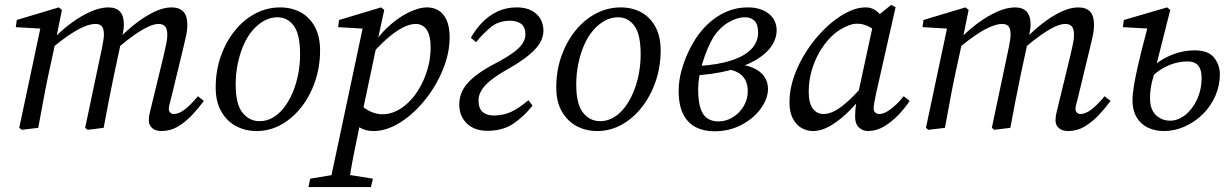

<svg xmlns="http://www.w3.org/2000/svg" viewBox="-20 -518 4986 778"><path d="M68 8 58 0 146 -415 164 -401 44 -408 48 -437 218 -488 231 -478 206 -355V-353L175 -210Q164 -158 154.5 -105.5Q145 -53 135 0ZM335 8 325 0 394 -327Q396 -340 398.5 -353Q401 -366 401 -378Q401 -402 392.5 -411.5Q384 -421 367 -421Q348 -421 322 -410.5Q296 -400 263 -378Q230 -356 190 -323V-360H195Q229 -395 268 -424Q307 -453 346.5 -470.5Q386 -488 419 -488Q450 -488 466 -471Q482 -454 482 -419Q482 -405 479 -389.5Q476 -374 473 -358L471 -350L441 -210Q430 -158 420 -105.5Q410 -53 400 0ZM634 13Q610 13 596.5 1Q583 -11 583 -30Q583 -47 587.5 -63.5Q592 -80 599 -111L642 -288Q648 -314 653 -337Q658 -360 658 -375Q658 -401 649 -411Q640 -421 623 -421Q605 -421 581 -410Q557 -399 526 -377.5Q495 -356 456 -323V-361H461Q494 -395 531.5 -424Q569 -453 606 -470.5Q643 -488 675 -488Q707 -488 723 -471Q739 -454 739 -419Q739 -395 733.5 -370.5Q728 -346 722 -321L677 -135Q672 -114 668 -99.5Q664 -85 664 -77Q664 -67 670 -61.5Q676 -56 684 -56Q704 -56 728 -74Q752 -92 782 -128L806 -109Q784 -79 757.5 -51Q731 -23 700.5 -5Q670 13 634 13Z M1020 13Q974 13 936.5 -7Q899 -27 876.5 -66.5Q854 -106 854 -163Q854 -231 874.5 -289.5Q895 -348 931 -393Q967 -438 1014.5 -463Q1062 -488 1115 -488Q1162 -488 1198.5 -468Q1235 -448 1256 -409Q1277 -370 1277 -313Q1277 -248 1257 -189Q1237 -130 1201.5 -84.5Q1166 -39 1119.5 -13Q1073 13 1020 13ZM1032 -27Q1061 -27 1086.5 -42Q1112 -57 1132 -83.5Q1152 -110 1166.5 -144.5Q1181 -179 1188.5 -218.5Q1196 -258 1196 -298Q1196 -379 1170.5 -413.5Q1145 -448 1104 -448Q1076 -448 1050.5 -434Q1025 -420 1003.5 -395Q982 -370 967 -335.5Q952 -301 943.5 -260.5Q935 -220 935 -175Q935 -96 962.5 -61.5Q990 -27 1032 -27Z M1230 240 1237 206 1352 187H1372L1491 206L1483 240ZM1313 240 1452 -415 1469 -401 1350 -408 1354 -437 1524 -488 1537 -478 1507 -339 1506 -334 1444 -40 1440 -22Q1427 42 1417.5 88Q1408 134 1402 170Q1396 206 1391 240ZM1493 13Q1462 13 1439 -0.5Q1416 -14 1391 -45L1433 -101Q1458 -76 1482.5 -65.5Q1507 -55 1529 -55Q1554 -55 1577.5 -64.5Q1601 -74 1622 -91.5Q1643 -109 1660 -131Q1680 -158 1694.5 -189.5Q1709 -221 1717 -256Q1725 -291 1725 -325Q1725 -374 1709 -397.5Q1693 -421 1664 -421Q1641 -421 1611.5 -406Q1582 -391 1548.5 -361.5Q1515 -332 1478 -290L1462 -296H1467Q1498 -355 1541 -398Q1584 -441 1629.5 -464.5Q1675 -488 1711 -488Q1736 -488 1756.5 -476Q1777 -464 1789.5 -437Q1802 -410 1802 -365Q1802 -314 1784 -261Q1766 -208 1735 -159Q1704 -110 1664 -71Q1624 -32 1580 -9.5Q1536 13 1493 13Z M1955 12Q1902 12 1871.5 -18Q1841 -48 1841 -94Q1841 -117 1848.5 -138Q1856 -159 1873 -179Q1890 -199 1919 -220Q1948 -241 1991 -263Q2036 -287 2062 -306.5Q2088 -326 2098.5 -343.5Q2109 -361 2109 -378Q2109 -409 2091.5 -421.5Q2074 -434 2048 -434Q2002 -434 1971.5 -410Q1941 -386 1909 -347L1888 -365Q1907 -399 1934 -427Q1961 -455 1996 -471.5Q2031 -488 2074 -488Q2124 -488 2153 -462Q2182 -436 2182 -393Q2182 -374 2173.5 -355Q2165 -336 2147 -317Q2129 -298 2102 -278.5Q2075 -259 2038 -238Q1995 -214 1969 -193Q1943 -172 1931 -152Q1919 -132 1919 -112Q1919 -78 1936 -64Q1953 -50 1979 -50Q2020 -50 2052 -65Q2084 -80 2121 -112L2138 -90Q2102 -45 2059.5 -16.5Q2017 12 1955 12Z M2400 13Q2354 13 2316.5 -7Q2279 -27 2256.5 -66.5Q2234 -106 2234 -163Q2234 -231 2254.5 -289.5Q2275 -348 2311 -393Q2347 -438 2394.5 -463Q2442 -488 2495 -488Q2542 -488 2578.5 -468Q2615 -448 2636 -409Q2657 -370 2657 -313Q2657 -248 2637 -189Q2617 -130 2581.5 -84.5Q2546 -39 2499.5 -13Q2453 13 2400 13ZM2412 -27Q2441 -27 2466.5 -42Q2492 -57 2512 -83.5Q2532 -110 2546.5 -144.5Q2561 -179 2568.5 -218.5Q2576 -258 2576 -298Q2576 -379 2550.5 -413.5Q2525 -448 2484 -448Q2456 -448 2430.5 -434Q2405 -420 2383.5 -395Q2362 -370 2347 -335.5Q2332 -301 2323.5 -260.5Q2315 -220 2315 -175Q2315 -96 2342.5 -61.5Q2370 -27 2412 -27Z M2874 14Q2833 14 2800.5 -2Q2768 -18 2749 -54Q2730 -90 2730 -150Q2730 -190 2741 -230.5Q2752 -271 2770 -309Q2788 -347 2809 -376Q2848 -429 2899.5 -458.5Q2951 -488 3010 -488Q3063 -488 3095 -462.5Q3127 -437 3127 -395Q3127 -361 3105 -329.5Q3083 -298 3039.5 -273Q2996 -248 2931.5 -232Q2867 -216 2781 -211V-249Q2858 -252 2910 -264Q2962 -276 2993.5 -295Q3025 -314 3038.5 -337Q3052 -360 3052 -385Q3052 -420 3037 -434Q3022 -448 3000 -448Q2966 -448 2931 -427Q2896 -406 2871 -368Q2858 -346 2847 -320Q2836 -294 2827.5 -266Q2819 -238 2814 -210.5Q2809 -183 2809 -158Q2809 -106 2819 -77.5Q2829 -49 2847.5 -37.5Q2866 -26 2891 -26Q2922 -26 2949 -42.5Q2976 -59 2993 -87Q3010 -115 3010 -148Q3010 -176 2999.5 -195Q2989 -214 2968.5 -225Q2948 -236 2917 -238L2942 -267V-259Q2995 -258 3028 -244.5Q3061 -231 3076.5 -208.5Q3092 -186 3092 -158Q3092 -119 3063.5 -79Q3035 -39 2985.5 -12.5Q2936 14 2874 14Z M3274 13Q3250 13 3228.5 1Q3207 -11 3193 -37Q3179 -63 3179 -105Q3179 -157 3198.5 -211Q3218 -265 3250.5 -314.5Q3283 -364 3323.5 -403Q3364 -442 3406.5 -465Q3449 -488 3488 -488Q3510 -488 3526.5 -477Q3543 -466 3556.5 -447.5Q3570 -429 3583 -406L3546 -380Q3527 -396 3503 -409Q3479 -422 3453 -422Q3437 -422 3418.5 -415Q3400 -408 3380.5 -395.5Q3361 -383 3343 -364Q3319 -339 3299.5 -305Q3280 -271 3268.5 -230.5Q3257 -190 3257 -146Q3257 -100 3273.5 -78Q3290 -56 3317 -56Q3338 -56 3362.5 -68.5Q3387 -81 3419.5 -111Q3452 -141 3495 -192L3507 -170H3504Q3469 -118 3429 -76.5Q3389 -35 3349.5 -11Q3310 13 3274 13ZM3497 13Q3477 13 3461 -1Q3445 -15 3445 -45Q3445 -60 3446 -72.5Q3447 -85 3449.5 -98.5Q3452 -112 3455 -128L3456 -133L3523 -443L3530 -449L3591 -498L3609 -489L3529 -135Q3525 -116 3522.5 -101Q3520 -86 3520 -78Q3520 -68 3527 -62Q3534 -56 3544 -56Q3563 -56 3589.5 -76Q3616 -96 3642 -128L3666 -109Q3647 -80 3620 -52Q3593 -24 3562 -5.5Q3531 13 3497 13Z M3742 8 3732 0 3820 -415 3838 -401 3718 -408 3722 -437 3892 -488 3905 -478 3880 -355V-353L3849 -210Q3838 -158 3828.5 -105.5Q3819 -53 3809 0ZM4009 8 3999 0 4068 -327Q4070 -340 4072.5 -353Q4075 -366 4075 -378Q4075 -402 4066.5 -411.5Q4058 -421 4041 -421Q4022 -421 3996 -410.5Q3970 -400 3937 -378Q3904 -356 3864 -323V-360H3869Q3903 -395 3942 -424Q3981 -453 4020.5 -470.5Q4060 -488 4093 -488Q4124 -488 4140 -471Q4156 -454 4156 -419Q4156 -405 4153 -389.5Q4150 -374 4147 -358L4145 -350L4115 -210Q4104 -158 4094 -105.5Q4084 -53 4074 0ZM4308 13Q4284 13 4270.5 1Q4257 -11 4257 -30Q4257 -47 4261.5 -63.5Q4266 -80 4273 -111L4316 -288Q4322 -314 4327 -337Q4332 -360 4332 -375Q4332 -401 4323 -411Q4314 -421 4297 -421Q4279 -421 4255 -410Q4231 -399 4200 -377.5Q4169 -356 4130 -323V-361H4135Q4168 -395 4205.5 -424Q4243 -453 4280 -470.5Q4317 -488 4349 -488Q4381 -488 4397 -471Q4413 -454 4413 -419Q4413 -395 4407.5 -370.5Q4402 -346 4396 -321L4351 -135Q4346 -114 4342 -99.5Q4338 -85 4338 -77Q4338 -67 4344 -61.5Q4350 -56 4358 -56Q4378 -56 4402 -74Q4426 -92 4456 -128L4480 -109Q4458 -79 4431.5 -51Q4405 -23 4374.5 -5Q4344 13 4308 13Z M4696 13Q4660 13 4631 -1Q4602 -15 4585.5 -43Q4569 -71 4569 -111Q4569 -136 4575 -172Q4581 -208 4590.5 -249.5Q4600 -291 4611 -333.5Q4622 -376 4632 -415L4654 -401L4530 -408L4534 -437L4709 -488L4722 -478L4667 -260V-251Q4660 -228 4653.5 -207Q4647 -186 4643.5 -165Q4640 -144 4640 -120Q4640 -75 4663.5 -52Q4687 -29 4722 -29Q4753 -29 4782 -51.5Q4811 -74 4830 -114Q4849 -154 4849 -204Q4849 -236 4835 -252.5Q4821 -269 4793 -269Q4746 -269 4702.5 -247Q4659 -225 4630 -187L4615 -220H4626Q4647 -249 4679 -270Q4711 -291 4747.5 -302.5Q4784 -314 4820 -314Q4876 -314 4899.5 -284.5Q4923 -255 4923 -217Q4923 -171 4904.5 -129Q4886 -87 4854 -55.5Q4822 -24 4781 -5.5Q4740 13 4696 13Z"/></svg>

Font: Source Serif 4
Style: Italic
Weight: 400
Italic angle: -12°
Designer: Frank Grießhammer
Foundry: Adobe Systems Incorporated
Version: Version 4.004;hotconv 1.0.116;makeotfexe 2.5.65601